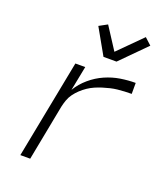

<svg xmlns="http://www.w3.org/2000/svg" viewBox="-142 -873 834 970"><g transform="rotate(20 275.0 -388.5)"><path d="M82 0 185 -530H238L212 -398Q234 -435 268.5 -464.5Q303 -494 343 -511.5Q383 -529 424 -535.5Q465 -542 505 -542V-483Q487 -483 467.5 -482Q448 -481 429.5 -479Q411 -477 392 -472.5Q373 -468 354 -462Q335 -456 316.5 -448Q298 -440 281 -428.5Q264 -417 249 -403Q234 -389 222 -372.5Q210 -356 203.5 -337.5Q197 -319 193 -301L135 0ZM307 -610 229 -748 273 -772 350 -653 474 -777 510 -744 377 -610Z"/></g></svg>

Font: Lode Dark
Style: Italic
Weight: 400
Italic angle: -11°
Monospace: yes
Designer: Belleve Invis
Foundry: Belleve Invis
Version: Version 29.2.0; ttfautohint (v1.8.3)